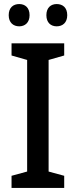

<svg xmlns="http://www.w3.org/2000/svg" viewBox="-20 -928 375 948"><path d="M23 -853C23 -816 46 -798 75 -798C103 -798 126 -816 126 -853C126 -891 103 -908 75 -908C46 -908 23 -891 23 -853ZM209 -853C209 -816 231 -798 260 -798C289 -798 312 -816 312 -853C312 -891 289 -908 260 -908C232 -908 209 -891 209 -853ZM297 0V-60L220 -81V-632L297 -654V-714H37V-654L114 -632V-81L37 -60V0Z"/></svg>

Font: Noto Sans Thai Looped SemiCondensed Medium
Style: Regular
Weight: 500
Width: 4
Designer: Sasikarn Vongin, Ben Mitchell
Foundry: The Fontpad Ltd
Version: Version 1.001